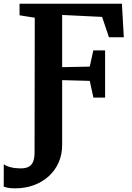

<svg xmlns="http://www.w3.org/2000/svg" viewBox="-66 -763 712 1036"><path d="M16.3 253.2Q-10.1 253.2 -24.9 250Q-39.7 246.7 -45.9 244.5L-45.6 123.2Q-32.7 133.4 -7.8 139.5Q17.1 145.6 45 145.6Q72.7 145.6 89.2 136.6Q105.7 127.5 113.1 108.2Q120.5 88.9 120.5 58.6L121.6 -667.3L39.5 -680.5V-743H591.8L602.1 -562.1H521.9L484.8 -671.8L269.4 -682.3V-400.6L418.3 -403.6L437.5 -490.9H501.1V-236.5H437.9L418.3 -326.6L269.4 -330.6V19Q269.4 70.5 250.5 113.4Q231.7 156.3 197.4 187.6Q163.2 218.8 116.9 236Q70.6 253.2 16.3 253.2Z"/></svg>

Font: Merriweather Light
Style: Regular
Weight: 300
Designer: Eben Sorkin
Foundry: Eben Sorkin
Version: Version 2.100